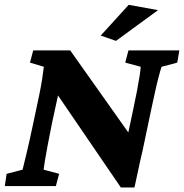

<svg xmlns="http://www.w3.org/2000/svg" viewBox="-27 -786 777 811"><path d="M507.8 -192.4 535.2 -321.3Q544.9 -367.2 551.8 -402.8Q558.6 -438.5 562.5 -463.9Q566.4 -489.3 567.4 -503.9L502 -521.5L515.6 -573.2H730.5L721.7 -521.5L655.3 -503.9Q650.4 -489.3 643.1 -461.4Q635.7 -433.6 627.9 -397.5Q620.1 -361.3 611.3 -321.3L575.2 -149.4Q563.5 -100.6 556.2 -64.5Q548.8 -28.3 541 5.9H483.4L178.7 -440.4H230.5L192.4 -264.6Q180.7 -207 173.3 -167Q166 -127 162.1 -103.5Q158.2 -80.1 157.2 -69.3L222.7 -51.8L209 0H-6.8L1 -51.8L68.4 -69.3Q73.2 -87.9 85.4 -139.2Q97.7 -190.4 113.3 -264.6L138.7 -384.8Q145.5 -417 150.9 -451.2Q156.2 -485.4 158.2 -503.9L99.6 -521.5L113.3 -573.2H269.5L539.1 -192.4ZM462.9 -613.3 398.4 -635.7 516.6 -765.6 640.6 -743.2Z"/></svg>

Font: Crimson Pro ExtraBold
Style: Italic
Weight: 800
Italic angle: -12°
Designer: Jacques Le Bailly
Foundry: Baron von Fonthausen
Version: Version 1.003